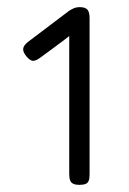

<svg xmlns="http://www.w3.org/2000/svg" viewBox="-20 -707 361 538"><path d="M202 -189Q192 -189 185.5 -192Q179 -195 176.5 -201.5Q174 -208 174 -219V-606Q155 -591 135 -576.5Q115 -562 95 -547Q82 -537 73.5 -536.5Q65 -536 54 -549Q44 -561 45 -570.5Q46 -580 59 -590L174 -677Q182 -682 188.5 -684.5Q195 -687 203 -687Q219 -687 225 -680Q231 -673 231 -656V-218Q231 -207 228.5 -200.5Q226 -194 219.5 -191.5Q213 -189 202 -189Z"/></svg>

Font: Fredoka Light Light
Style: Regular
Weight: 300
Version: Version 2.001